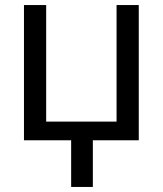

<svg xmlns="http://www.w3.org/2000/svg" viewBox="-20 -556 646 761"><path d="M262 0H75V-536H163V-74H442V-536H530V0H348V185H262Z"/></svg>

Font: Advent Sans Logo
Style: Regular
Weight: 400
Designer: Types & Symbols
Foundry: Types & Symbols
Version: Version 1.002